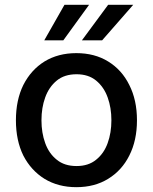

<svg xmlns="http://www.w3.org/2000/svg" viewBox="-20 -776 643 807"><path d="M300.8 10.7Q224.6 10.7 167 -24.4Q110.4 -59.6 78.1 -122.1Q46.9 -185.5 46.9 -270.5Q46.9 -355.5 78.1 -418.9Q110.4 -482.4 167 -517.6Q224.6 -552.7 300.8 -552.7Q377.9 -552.7 434.6 -517.6Q492.2 -482.4 523.4 -418.9Q555.7 -355.5 555.7 -270.5Q555.7 -185.5 523.4 -122.1Q492.2 -59.6 434.6 -24.4Q377.9 10.7 300.8 10.7ZM301.8 -78.1Q351.6 -78.1 383.8 -104.5Q417 -130.9 432.6 -174.8Q448.2 -217.8 448.2 -270.5Q448.2 -323.2 432.6 -366.2Q417 -410.2 383.8 -437.5Q351.6 -463.9 301.8 -463.9Q251 -463.9 218.8 -437.5Q185.5 -410.2 169.9 -366.2Q154.3 -323.2 154.3 -270.5Q154.3 -217.8 169.9 -174.8Q185.5 -130.9 218.8 -104.5Q251 -78.1 301.8 -78.1ZM324.2 -606.4Q351.6 -643.6 434.6 -755.9Q460.9 -755.9 540 -755.9Q506.8 -718.8 409.2 -606.4Q387.7 -606.4 324.2 -606.4ZM166 -606.4Q187.5 -643.6 251 -755.9Q276.4 -755.9 354.5 -755.9Q327.1 -718.8 246.1 -606.4Q225.6 -606.4 166 -606.4Z"/></svg>

Font: DeepSea
Style: Medium
Weight: 500
Designer: Stem
Version: Version 3.019;git-0a5106e0b